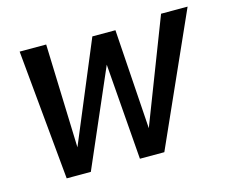

<svg xmlns="http://www.w3.org/2000/svg" viewBox="-76 -594 835 699"><g transform="rotate(-15 341.0 -245.0)"><path d="M682 -490 463 0H371L343 -362L186 0H95L49 -490H149L162 -99L319 -475H406L431 -99L582 -490Z"/></g></svg>

Font: Cabin
Style: Italic
Weight: 400
Designer: Pablo Impallari
Foundry: Pablo Impallari. www.impallari.com Igino Marini. www.ikern.com
Version: Version 1.005